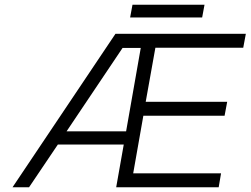

<svg xmlns="http://www.w3.org/2000/svg" viewBox="-20 -793 1061 813"><path d="M541 -773H846L836 -719H531ZM1021 -650 1010 -591H638L597 -362H942L931 -303H587L544 -59H916L906 0H472L504 -181H225L103 0H33L469 -650ZM262 -237H514L576 -590H499Z"/></svg>

Font: Overused Grotesk Book
Style: Italic
Weight: 350
Italic angle: -10°
Version: Version 0.003